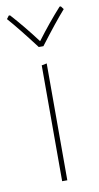

<svg xmlns="http://www.w3.org/2000/svg" viewBox="-79 -695 379 733"><g transform="rotate(-10 111.0 -329.0)"><path d="M212 -658 221 -646Q183 -603 120 -520H102Q39 -603 1 -646L10 -658H15Q63 -605 111 -541Q159 -605 207 -658ZM101 0V-449L121 -453V0Z"/></g></svg>

Font: Alegreya Sans Thin
Style: Regular
Weight: 100
Designer: Juan Pablo del Peral
Foundry: Huerta Tipografica
Version: Version 2.007